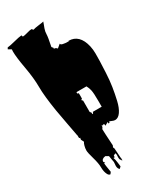

<svg xmlns="http://www.w3.org/2000/svg" viewBox="-255 -999 1009 1208"><g transform="rotate(-30 249.5 -395.0)"><path d="M168 47.4Q168.5 58.1 177.7 114.3L168 127Q156.2 126.5 149.4 111.8Q138.7 90.3 138.7 60.3Q138.7 30.3 125.2 -15.9Q111.8 -62 111.8 -78.1Q111.8 -94.2 116.5 -111.3Q121.1 -128.4 126.5 -133.8L116.2 -153.8L117.2 -165.5L119.1 -164.6L118.2 -167L111.3 -168.9L110.4 -192.4H109.4Q106.9 -206.1 92.5 -282.5Q78.1 -358.9 72.3 -393.6Q53.7 -509.8 53.7 -573.2Q53.7 -636.7 38.3 -722.4Q22.9 -808.1 22.9 -848.1L23.9 -864.3L1.5 -877L7.3 -887.7Q25.9 -889.2 63.2 -898.9Q100.6 -908.7 120.1 -910.2L124 -898.9Q136.2 -898.9 159.4 -905.8Q182.6 -912.6 194.8 -912.6L203.6 -902.8Q217.8 -907.7 244.6 -910.9Q271.5 -914.1 282.7 -917Q280.3 -909.7 275.4 -896.7Q270.5 -883.8 267.6 -876Q260.3 -855 260.3 -836.4Q260.3 -817.9 246.6 -752.4L255.9 -741.2L254.4 -734.9H256.8Q269 -734.9 277.3 -723.6L302.7 -744.6Q302.7 -729 360.4 -729L358.9 -732.4Q438 -732.4 460.9 -633.3Q466.8 -606.4 466.8 -579.3Q466.8 -552.2 466.1 -524.4Q465.3 -496.6 462.6 -442.4Q460 -388.2 452.9 -342.5Q445.8 -296.9 435.3 -251.7Q424.8 -206.5 406.5 -180.2Q388.2 -153.8 364.7 -153.8Q355.5 -153.8 342.8 -159.7Q330.1 -165.5 328.4 -165.5Q326.7 -165.5 326.7 -160.9Q326.7 -156.2 319.8 -156.2H317.4V-167L293.9 -153.8L292 -167H282.7V-163.1L274.9 -167H273.4V-156.2L265.6 -144.5Q265.6 -125 272 -23.4L265.6 -9.3H268.1Q272 -9.3 273.7 33.4Q275.4 76.2 278.8 81.1L273.4 91.8V81.1Q263.2 81.1 263.2 57.6L264.2 39.6L260.7 27.3L245.1 35.6V47.4H235.8Q241.2 59.6 244.4 85.7Q247.6 111.8 248 115.2L235.8 127Q223.6 118.2 223.6 98.1L225.6 70.8Q225.6 70.8 217.3 23.4L197.3 11.7Q168.9 15.1 168 35.6L175.8 47.4ZM314 -427.7H241.2V-417Q248 -417 249.5 -415Q251 -413.1 251 -404.8V-382.3Q251 -374 249.5 -372.6Q248 -371.1 241.2 -371.1L251 -360.4V-278.3L258.8 -269V-257.8Q268.1 -257.8 268.1 -269H333V-310.5Q333 -367.2 328.4 -388.9Q323.7 -410.6 314 -427.7Z"/></g></svg>

Font: Butcherman
Style: Regular
Weight: 400
Version: Version 001.004